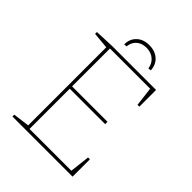

<svg xmlns="http://www.w3.org/2000/svg" viewBox="-235 -975 1104 1104"><g transform="rotate(45 317.0 -423.5)"><path d="M521 -19 535 -141H550V0H61V-15L161 -28V-663L61 -672V-687L182 -692H537V-556H522L508 -673H181V-365H469V-346H181V-19ZM436 -750 418 -748Q414 -782 389 -803.5Q364 -825 327 -825Q290 -825 266.5 -804.5Q243 -784 240 -749L222 -748Q222 -792 251 -819.5Q280 -847 328 -847Q375 -847 404.5 -820.5Q434 -794 436 -750Z"/></g></svg>

Font: Bitter Pro Thin
Style: Regular
Weight: 250
Designer: Sol Matas, and Bitter project Authors
Foundry: Sol Matas
Version: Version 1.010